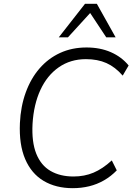

<svg xmlns="http://www.w3.org/2000/svg" viewBox="-20 -975 698 1003"><path d="M360 8Q272 8 208 -30Q144 -68 111.5 -144Q79 -220 84 -332Q88 -419 114.5 -492Q141 -565 186.5 -617.5Q232 -670 294 -698.5Q356 -727 432 -727Q503 -727 559 -702.5Q615 -678 652 -633L621 -580Q582 -625 536 -645.5Q490 -666 429 -666Q348 -666 287 -623.5Q226 -581 191 -505Q156 -429 150 -328Q145 -233 169.5 -172Q194 -111 244 -82Q294 -53 364 -53Q421 -53 468.5 -73Q516 -93 564 -137L590 -85Q560 -54 523.5 -33Q487 -12 446 -2Q405 8 360 8ZM287 -780 424 -955H486L584 -780H535L451 -907L335 -780Z"/></svg>

Font: Nunitoga
Style: Light Italic
Weight: 300
Italic angle: -9°
Designer: Vernon Adams
Foundry: Vernon Adams
Version: Version 1.0